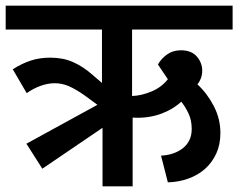

<svg xmlns="http://www.w3.org/2000/svg" viewBox="-30 -656 839 676"><path d="M746 -188Q746 -147 731.5 -115.5Q717 -84 692.5 -62Q668 -40 634 -27.5Q600 -15 561 -14L537 -108Q559 -109 578.5 -115.5Q598 -122 613 -133.5Q628 -145 636.5 -162Q645 -179 645 -202Q645 -233 633.5 -257Q622 -281 608 -298Q597 -287 579.5 -276Q562 -265 540 -256.5Q518 -248 491.5 -244Q465 -240 437 -242V0H331V-206L119 -62L63 -150L313 -287L268 -320Q237 -342 212.5 -352.5Q188 -363 163 -363Q139 -363 113.5 -354Q88 -345 64 -328L15 -412Q46 -432 77.5 -442.5Q109 -453 147 -453Q192 -453 227 -437.5Q262 -422 294 -394L329 -364V-552H-10V-636H789V-552H435V-318Q467 -319 502.5 -333.5Q538 -348 561 -377L526 -429Q538 -450 558.5 -464.5Q579 -479 607 -479Q644 -479 663 -457Q682 -435 682 -407Q682 -392 677 -379.5Q672 -367 665 -359Q699 -328 722.5 -283Q746 -238 746 -188Z"/></svg>

Font: Ek Mukta SemiBold
Style: Regular
Weight: 600
Designer: Girish Dalvi and Yashodeep Gholap
Foundry: Ek Type
Version: Version 2.538;PS 1.002;hotconv 16.6.51;makeotf.lib2.5.65220;